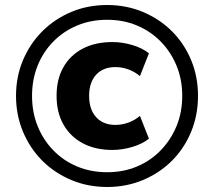

<svg xmlns="http://www.w3.org/2000/svg" viewBox="-20 -736 856 767"><path d="M408 11Q331 11 264.5 -17Q198 -45 149 -94Q100 -143 72 -209.5Q44 -276 44 -353Q44 -430 72 -496Q100 -562 149 -611Q198 -660 264 -688Q330 -716 408 -716Q485 -716 551.5 -688Q618 -660 667 -611Q716 -562 743.5 -496Q771 -430 771 -353Q771 -276 743.5 -209.5Q716 -143 667 -94Q618 -45 551.5 -17Q485 11 408 11ZM429 -137Q361 -137 311 -163.5Q261 -190 233.5 -238.5Q206 -287 206 -353Q206 -420 233.5 -468Q261 -516 311 -542Q361 -568 429 -568Q469 -568 509 -556Q549 -544 575 -523L539 -432Q519 -449 493.5 -458.5Q468 -468 441 -468Q392 -468 364 -437.5Q336 -407 336 -353Q336 -299 364 -268Q392 -237 441 -237Q468 -237 493.5 -246.5Q519 -256 539 -273L575 -182Q549 -161 508.5 -149Q468 -137 429 -137ZM408 -48Q473 -48 527.5 -71Q582 -94 622.5 -136Q663 -178 685.5 -233Q708 -288 708 -353Q708 -418 685.5 -473Q663 -528 622.5 -569.5Q582 -611 527.5 -634Q473 -657 408 -657Q343 -657 288 -634Q233 -611 192.5 -569.5Q152 -528 130 -473Q108 -418 108 -353Q108 -288 130 -233Q152 -178 192.5 -136Q233 -94 288 -71Q343 -48 408 -48Z"/></svg>

Font: Nunito Sans 6pt ExtraBold
Style: Regular
Weight: 800
Version: Version 3.101;gftools[0.9.27]